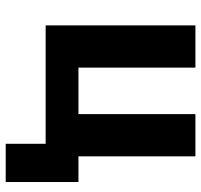

<svg xmlns="http://www.w3.org/2000/svg" viewBox="-36 -529 705 673"><g transform="rotate(90 316.5 -192.5)"><path d="M484 140V0H69V-525H217V-115H380V-525H528V-115H618V140Z"/></g></svg>

Font: Anuphan
Style: Bold
Weight: 700
Designer: Mike Abbink, Paul van der Laan, Pieter van Rosmalen, Mint Tantisuwanna
Foundry: Bold Monday; Cadson Demak
Version: Version 3.002;hotconv 1.0.109;makeotfexe 2.5.65596